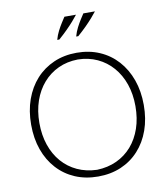

<svg xmlns="http://www.w3.org/2000/svg" viewBox="-100 -1030 980 1118"><g transform="rotate(-10 390.0 -470.5)"><path d="M390 5Q315.5 5 254.2 -21.1Q193 -47.3 148.8 -95.9Q104.5 -144.5 80.8 -211.2Q57 -277.9 57 -359.5Q57 -441.1 81 -508.3Q105 -575.5 149.2 -624.4Q193.5 -673.2 254.8 -699.9Q316 -726.6 390 -726.6Q464.5 -726.6 525.5 -700.1Q586.5 -673.7 630.8 -624.6Q675 -575.5 699 -508.3Q723 -441.1 723 -359.5Q723 -277.9 699.2 -211.2Q675.5 -144.5 631.2 -95.9Q587 -47.3 525.8 -21.1Q464.5 5 390 5ZM390 -34.7Q454 -36.8 506.2 -60.9Q558.5 -85.1 596 -128.1Q633.5 -171.2 653.8 -230.4Q674 -289.5 674 -361Q674 -432.5 653.5 -491.7Q633 -550.8 595.2 -594.1Q557.5 -637.4 505.5 -661.6Q453.5 -685.8 390 -686.8Q326.5 -685.8 274.5 -661.6Q222.5 -637.4 184.8 -594.1Q147 -550.8 126.5 -491.7Q106 -432.5 106 -361Q106 -289.5 126.2 -230.4Q146.5 -171.2 184 -128.1Q221.5 -85.1 273.8 -60.9Q326 -36.8 390 -34.7ZM305 -820Q333 -844.5 356 -867.5Q379 -890.5 396.5 -910.5Q414 -930.5 425.5 -945.5H357Q349 -933.5 336.8 -914.2Q324.5 -895 312.2 -871Q300 -847 292.5 -820ZM417 -820Q445 -844.5 468 -867.5Q491 -890.5 508.5 -910.5Q526 -930.5 537.5 -945.5H469Q461 -933.5 448.8 -914.2Q436.5 -895 424.2 -871Q412 -847 404.5 -820Z"/></g></svg>

Font: Russolo 10pt ExtraLight
Style: Regular
Weight: 200
Designer: Micah Stupak-Hahn
Version: Version 1.000